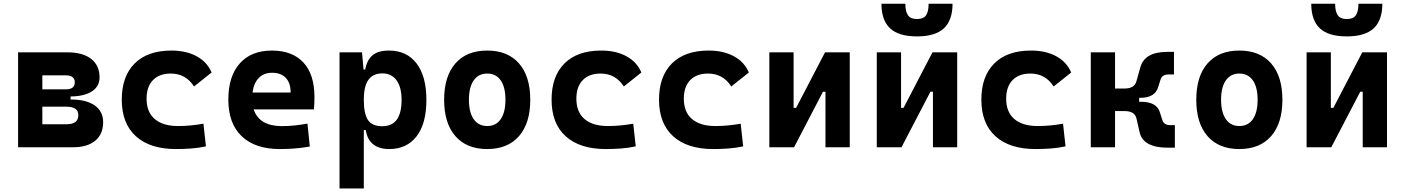

<svg xmlns="http://www.w3.org/2000/svg" viewBox="-20 -803 7657 1047"><path d="M78.6 0V-517.6H347.7Q431.2 -517.6 477.1 -481.9Q522.9 -446.3 522.9 -380.9Q522.9 -332 481.4 -304.9Q439.9 -277.8 364.7 -276.9V-260.3H367.2Q450.7 -260.3 496.6 -228Q542.5 -195.8 542.5 -136.7Q542.5 -71.8 499.5 -35.9Q456.5 0 377.9 0ZM210.9 -125.5H343.3Q407.2 -125.5 407.2 -175.3Q407.2 -221.2 341.8 -221.2H210.9ZM210.9 -315.9H339.8Q387.7 -315.9 387.7 -354Q387.7 -392.1 338.9 -392.1H210.9Z M939.5 9.8Q798.3 9.8 721.2 -59.8Q644 -129.4 644 -259.8Q644 -386.7 714.4 -457Q784.7 -527.3 915 -527.3Q995.1 -527.3 1052.5 -496.1Q1109.9 -464.8 1133.8 -407.7L1038.1 -331.5Q993.2 -401.9 911.1 -401.9Q849.1 -401.9 814.2 -366.2Q779.3 -330.6 779.3 -264.6Q779.3 -191.9 824 -153.8Q868.7 -115.7 951.2 -115.7Q986.3 -115.7 1021.2 -119.1Q1056.2 -122.6 1089.4 -128.4L1103 -4.9Q1063.5 3.9 1021.5 6.8Q979.5 9.8 939.5 9.8Z M1505.9 9.8Q1371.6 9.8 1298.3 -59.8Q1225.1 -129.4 1225.1 -259.8Q1225.1 -386.7 1287.4 -457Q1349.6 -527.3 1462.9 -527.3Q1573.7 -527.3 1634.3 -462.4Q1694.8 -397.5 1694.8 -273.4Q1694.8 -238.3 1691.9 -206.5H1363.3Q1393.6 -115.2 1517.6 -115.2Q1552.7 -115.2 1586.9 -118.9Q1621.1 -122.6 1656.7 -128.9L1669.4 -3.9Q1619.6 4.9 1578.6 7.3Q1537.6 9.8 1505.9 9.8ZM1356.9 -298.3H1564.9Q1564.9 -350.6 1538.3 -378.4Q1511.7 -406.2 1463.9 -406.2Q1418.9 -406.2 1391.4 -378.2Q1363.8 -350.1 1356.9 -298.3Z M1831.5 224.6V-517.6H1954.1L1962.4 -423.8H1971.7Q1981 -476.1 2011.5 -501.7Q2042 -527.3 2101.1 -527.3Q2198.2 -527.3 2251.7 -457Q2305.2 -386.7 2305.2 -258.3Q2305.2 -128.9 2251.7 -59.6Q2198.2 9.8 2102.1 9.8Q2047.9 9.8 2015.1 -16.1Q1982.4 -42 1974.6 -93.8H1963.9V224.6ZM1963.9 -258.3Q1963.9 -183.1 1986.3 -148.9Q2008.8 -114.7 2064.9 -114.7Q2169.9 -114.7 2169.9 -258.3Q2169.9 -327.1 2142.6 -365Q2115.2 -402.8 2064.9 -402.8Q2014.6 -402.8 1989.3 -368.2Q1963.9 -333.5 1963.9 -258.3Z M2636.7 9.8Q2524.9 9.8 2463.4 -60.5Q2401.9 -130.9 2401.9 -258.8Q2401.9 -387.2 2463.4 -457.3Q2524.9 -527.3 2636.7 -527.3Q2748.5 -527.3 2810.1 -457.3Q2871.6 -387.2 2871.6 -258.8Q2871.6 -130.9 2810.1 -60.5Q2748.5 9.8 2636.7 9.8ZM2636.7 -115.7Q2684.6 -115.7 2710.4 -153.1Q2736.3 -190.4 2736.3 -258.8Q2736.3 -327.6 2710.4 -364.7Q2684.6 -401.9 2636.7 -401.9Q2589.4 -401.9 2563.2 -364.7Q2537.1 -327.6 2537.1 -258.8Q2537.1 -190.4 2563.2 -153.1Q2589.4 -115.7 2636.7 -115.7Z M3283.2 9.8Q3142.1 9.8 3064.9 -59.8Q2987.8 -129.4 2987.8 -259.8Q2987.8 -386.7 3058.1 -457Q3128.4 -527.3 3258.8 -527.3Q3338.9 -527.3 3396.2 -496.1Q3453.6 -464.8 3477.5 -407.7L3381.8 -331.5Q3336.9 -401.9 3254.9 -401.9Q3192.9 -401.9 3158 -366.2Q3123 -330.6 3123 -264.6Q3123 -191.9 3167.7 -153.8Q3212.4 -115.7 3294.9 -115.7Q3330.1 -115.7 3365 -119.1Q3399.9 -122.6 3433.1 -128.4L3446.8 -4.9Q3407.2 3.9 3365.2 6.8Q3323.2 9.8 3283.2 9.8Z M3869.1 9.8Q3728 9.8 3650.9 -59.8Q3573.7 -129.4 3573.7 -259.8Q3573.7 -386.7 3644 -457Q3714.4 -527.3 3844.7 -527.3Q3924.8 -527.3 3982.2 -496.1Q4039.6 -464.8 4063.5 -407.7L3967.8 -331.5Q3922.9 -401.9 3840.8 -401.9Q3778.8 -401.9 3743.9 -366.2Q3709 -330.6 3709 -264.6Q3709 -191.9 3753.7 -153.8Q3798.3 -115.7 3880.9 -115.7Q3916 -115.7 3950.9 -119.1Q3985.8 -122.6 4019 -128.4L4032.7 -4.9Q3993.2 3.9 3951.2 6.8Q3909.2 9.8 3869.1 9.8Z M4175.3 0V-517.6H4307.6V-214.8H4321.3L4479 -517.6H4613.8V0H4481.4V-302.7H4467.8L4310.1 0Z M4761.2 0V-517.6H4893.6V-214.8H4907.2L5064.9 -517.6H5199.7V0H5067.4V-302.7H5053.7L4896 0ZM4980.5 -604.5Q4880.4 -604.5 4833.5 -648.7Q4786.6 -692.9 4786.6 -782.7H4917Q4917 -739.3 4931.6 -719.2Q4946.3 -699.2 4980.5 -699.2Q5015.6 -699.2 5029.8 -719.5Q5043.9 -739.7 5043.9 -782.7H5174.3Q5174.3 -692.4 5127 -648.4Q5079.6 -604.5 4980.5 -604.5Z M5627 9.8Q5485.8 9.8 5408.7 -59.8Q5331.5 -129.4 5331.5 -259.8Q5331.5 -386.7 5401.9 -457Q5472.2 -527.3 5602.5 -527.3Q5682.6 -527.3 5740 -496.1Q5797.4 -464.8 5821.3 -407.7L5725.6 -331.5Q5680.7 -401.9 5598.6 -401.9Q5536.6 -401.9 5501.7 -366.2Q5466.8 -330.6 5466.8 -264.6Q5466.8 -191.9 5511.5 -153.8Q5556.2 -115.7 5638.7 -115.7Q5673.8 -115.7 5708.7 -119.1Q5743.7 -122.6 5776.9 -128.4L5790.5 -4.9Q5751 3.9 5709 6.8Q5667 9.8 5627 9.8Z M5928.2 0V-517.6H6060.5V-320.3H6112.8Q6166.5 -320.3 6177.2 -360.4L6198.7 -437Q6222.7 -520 6344.2 -520H6381.8V-397H6352.5Q6317.9 -397 6309.1 -370.6L6295.9 -329.1Q6279.3 -269.5 6197.3 -269.5H6191.9V-248H6202.1Q6289.1 -248 6305.7 -188.5L6318.8 -147Q6327.6 -120.6 6362.3 -120.6H6386.7V2.4H6349.1Q6214.4 2.4 6194.8 -80.6L6177.2 -157.2Q6168 -197.3 6112.8 -197.3H6060.5V0Z M6738.3 9.8Q6626.5 9.8 6564.9 -60.5Q6503.4 -130.9 6503.4 -258.8Q6503.4 -387.2 6564.9 -457.3Q6626.5 -527.3 6738.3 -527.3Q6850.1 -527.3 6911.6 -457.3Q6973.1 -387.2 6973.1 -258.8Q6973.1 -130.9 6911.6 -60.5Q6850.1 9.8 6738.3 9.8ZM6738.3 -115.7Q6786.1 -115.7 6812 -153.1Q6837.9 -190.4 6837.9 -258.8Q6837.9 -327.6 6812 -364.7Q6786.1 -401.9 6738.3 -401.9Q6690.9 -401.9 6664.8 -364.7Q6638.7 -327.6 6638.7 -258.8Q6638.7 -190.4 6664.8 -153.1Q6690.9 -115.7 6738.3 -115.7Z M7105 0V-517.6H7237.3V-214.8H7251L7408.7 -517.6H7543.5V0H7411.1V-302.7H7397.5L7239.7 0ZM7324.2 -604.5Q7224.1 -604.5 7177.2 -648.7Q7130.4 -692.9 7130.4 -782.7H7260.7Q7260.7 -739.3 7275.4 -719.2Q7290 -699.2 7324.2 -699.2Q7359.4 -699.2 7373.5 -719.5Q7387.7 -739.7 7387.7 -782.7H7518.1Q7518.1 -692.4 7470.7 -648.4Q7423.3 -604.5 7324.2 -604.5Z"/></svg>

Font: Cascadia Code NF
Style: Bold
Weight: 700
Monospace: yes
Designer: Aaron Bell
Foundry: Saja Typeworks
Version: Version 2404.023; ttfautohint (v1.8.4)